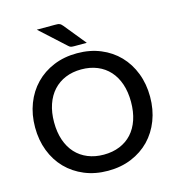

<svg xmlns="http://www.w3.org/2000/svg" viewBox="-132 -1041 1068 1161"><g transform="rotate(-15 402.0 -460.0)"><path d="M762 -360C762 -413.3 753.3 -462.5 736 -507.5C718.7 -552.5 694.2 -591.3 662.8 -624C631.2 -656.7 593.4 -682.2 549.2 -700.5C505.1 -718.8 456 -728 402 -728C348.3 -728 299.4 -718.8 255.3 -700.5C211.1 -682.2 173.2 -656.7 141.5 -624C109.8 -591.3 85.3 -552.5 68 -507.5C50.7 -462.5 42 -413.3 42 -360C42 -306.7 50.7 -257.5 68 -212.5C85.3 -167.5 109.8 -128.8 141.5 -96.2C173.2 -63.8 211.1 -38.3 255.3 -20C299.4 -1.7 348.3 7.5 402 7.5C456 7.5 505.1 -1.7 549.2 -20C593.4 -38.3 631.2 -63.8 662.8 -96.2C694.2 -128.8 718.7 -167.5 736 -212.5C753.3 -257.5 762 -306.7 762 -360ZM642.5 -360C642.5 -318.3 636.9 -281 625.8 -248C614.6 -215 598.6 -187.1 577.8 -164.2C556.9 -141.4 531.7 -123.9 502 -111.8C472.3 -99.6 439 -93.5 402 -93.5C365.3 -93.5 332.2 -99.6 302.5 -111.8C272.8 -123.9 247.5 -141.4 226.5 -164.2C205.5 -187.1 189.3 -215 178 -248C166.7 -281 161 -318.3 161 -360C161 -401.3 166.7 -438.5 178 -471.5C189.3 -504.5 205.5 -532.5 226.5 -555.5C247.5 -578.5 272.8 -596.2 302.5 -608.5C332.2 -620.8 365.3 -627 402 -627C439 -627 472.3 -620.8 502 -608.5C531.7 -596.2 556.9 -578.5 577.8 -555.5C598.6 -532.5 614.6 -504.5 625.8 -471.5C636.9 -438.5 642.5 -401.3 642.5 -360ZM318.5 -928.5H205L363 -784.5C368.7 -779.2 373.9 -776 378.8 -775C383.6 -774 390.3 -773.5 399 -773.5H476.5L365.5 -910C362.2 -914 359 -917.2 356 -919.8C353 -922.2 349.8 -924.2 346.2 -925.5C342.8 -926.8 338.8 -927.7 334.2 -928C329.8 -928.3 324.5 -928.5 318.5 -928.5Z"/></g></svg>

Font: Lato Semibold
Style: Regular
Weight: 600
Designer: Lukasz Dziedzic
Foundry: tyPoland Lukasz Dziedzic
Version: Version 2.006; 2014-01-15